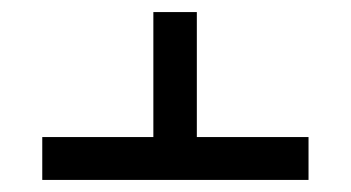

<svg xmlns="http://www.w3.org/2000/svg" viewBox="-20 -615 582 318"><path d="M306 -388H491V-317H50V-388H234V-595H306Z"/></svg>

Font: Noto Sans Hebrew SemiCondensed
Style: Regular
Weight: 400
Width: 4
Designer: Monotype Design Team
Foundry: Monotype Imaging Inc.
Version: Version 2.003